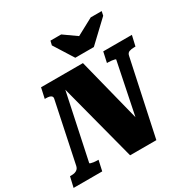

<svg xmlns="http://www.w3.org/2000/svg" viewBox="-244 -1136 1287 1318"><g transform="rotate(-30 400.0 -477.5)"><path d="M421 -768H568L731 -922L738 -955H651L469 -857L557 -856L417 -955H332L324 -922ZM-36 0 -17 -82H-7Q9 -82 21.5 -85.5Q34 -89 43 -97.5Q52 -106 55 -120L154 -592Q158 -607 152.5 -614.5Q147 -622 135.5 -625Q124 -628 108 -628H98L116 -710H448L585 -167L558 -127L658 -616Q659 -620 650.5 -622Q642 -624 629 -626Q616 -628 604 -628H591L609 -710H836L817 -628H807Q784 -628 767.5 -622Q751 -616 747 -594L620 0H412L237 -669L263 -665L142 -94Q142 -91 150 -88.5Q158 -86 171 -84Q184 -82 197 -82H209L191 0Z"/></g></svg>

Font: Roboto Serif 20pt ExtraBold
Style: Italic
Weight: 800
Italic angle: -10°
Version: Version 1.007